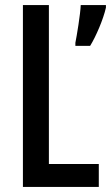

<svg xmlns="http://www.w3.org/2000/svg" viewBox="-20 -734 436 754"><path d="M70 0H368V-90H172V-714H70ZM396 -704V-714H297C296 -680 281 -590 276 -566V-554H334C357 -591 386 -659 396 -704Z"/></svg>

Font: Noto Sans Bengali ExtraCondensed Medium
Style: Regular
Weight: 500
Width: 2
Designer: Joana Ranito - Universal Thirst; Jelle Bosma - Monotype Design Team
Foundry: Universal Thirst ehf.
Version: Version 3.000